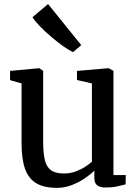

<svg xmlns="http://www.w3.org/2000/svg" viewBox="-20 -897 669 928"><path d="M491.1 9.3Q463.6 9.3 449.8 -1.2Q436 -11.6 436 -38.1V-72.3Q417.4 -53.6 388.7 -34.3Q360 -15.1 325.7 -2Q291.5 11 255.9 11Q193.2 11 155.7 -11.1Q118.1 -33.2 101.1 -80.7Q84.2 -128.3 84.2 -204.3V-493.8L28.6 -509.7V-554.3L168.5 -567.3H169.5L188.6 -554.7V-211.8Q188.6 -156.8 196.8 -123.1Q205.1 -89.4 226.9 -73.9Q248.6 -58.5 289.6 -58.5Q319 -58.5 344.6 -67.8Q370.2 -77.2 390.6 -90.3Q410.9 -103.3 424.2 -115.1V-493.8L352.1 -510.2V-554.3L503.4 -567.3H505L528.3 -554.7V-51H587.8L587 -5.7Q570 -1.5 546.1 3.9Q522.2 9.3 491.1 9.3ZM332.6 -645.5Q313.8 -653.8 285.3 -673.9Q256.9 -694.1 226.6 -719.9Q196.3 -745.8 172 -770.9Q147.7 -796 136.9 -813.9L212.3 -877.5L372.8 -678.8L333.6 -645.5Z"/></svg>

Font: Merriweather 7pt Light
Style: Regular
Weight: 300
Designer: Eben Sorkin
Foundry: Eben Sorkin
Version: Version 2.200;gftools[0.9.31]